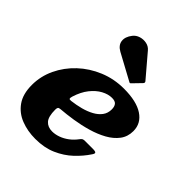

<svg xmlns="http://www.w3.org/2000/svg" viewBox="-229 -938 1084 1084"><g transform="rotate(45 312.5 -396.0)"><path d="M217 -781Q192 -749 196 -718.8Q200 -688.5 234 -670L389 -586Q394.5 -582.5 397.2 -583.5Q400 -584.5 404 -589L450 -636.5Q458.5 -645.5 449.5 -654.5L338 -785.5Q323 -803.5 299.8 -808.2Q276.5 -813 253.8 -806Q231 -799 217 -781ZM12.5 -184.5Q12.5 -112 44 -67.5Q75.5 -23 127.5 -2.8Q179.5 17.5 241.5 17.5Q313 17.5 367.5 -6.5Q422 -30.5 462.2 -68.2Q502.5 -106 530 -148Q540 -162 535.8 -167.5Q531.5 -173 511.5 -173H451Q436 -173 430.5 -169.2Q425 -165.5 419.5 -158Q401 -133 377.8 -115.5Q354.5 -98 329 -88.8Q303.5 -79.5 279 -79.5Q244 -79.5 224.2 -101.5Q204.5 -123.5 204.5 -179Q204.5 -191 208 -196Q211.5 -201 223 -202Q268 -205.5 319.8 -213.5Q371.5 -221.5 421.5 -236Q471.5 -250.5 512.5 -273.2Q553.5 -296 578 -328.5Q602.5 -361 602.5 -405.5Q602.5 -467 549.2 -502.2Q496 -537.5 395.5 -537.5Q317 -537.5 247.5 -508.8Q178 -480 125.2 -430.5Q72.5 -381 42.5 -317.5Q12.5 -254 12.5 -184.5ZM233.5 -277.5Q220.5 -276 218.5 -280.5Q216.5 -285 220.5 -299Q236.5 -350.5 263.5 -384.5Q290.5 -418.5 322.5 -435.8Q354.5 -453 384.5 -453Q409.5 -453 419.5 -440.8Q429.5 -428.5 429.5 -406Q429.5 -375.5 413 -353.2Q396.5 -331 368.5 -315.8Q340.5 -300.5 305.5 -291.2Q270.5 -282 233.5 -277.5Z"/></g></svg>

Font: Besley ExtraBold
Style: Italic
Weight: 800
Italic angle: -13°
Designer: Owen Earl
Foundry: indestructible type*
Version: Version 2.001